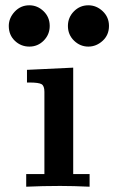

<svg xmlns="http://www.w3.org/2000/svg" viewBox="-20 -706 432 726"><path d="M13.2 -607.9Q13.2 -637.7 35.6 -661.9Q58.1 -686 90.8 -686Q121.6 -686 144.8 -663.6Q168 -641.1 168 -607.9Q168 -575.7 145.5 -552.7Q123 -529.8 91.1 -529.8Q59.1 -529.8 36.1 -551.8Q13.2 -573.7 13.2 -607.9ZM79.1 0V-47.9H147.9V-358.9Q147.9 -380.9 137.5 -387.5Q127 -394 90.8 -394H82V-441.9L256.8 -450.2V-47.9H318.8V0Q256.8 -2.9 209 -2.9H205.1Q142.1 -2.9 79.1 0ZM236.8 -607.9Q236.8 -640.1 259.5 -663.1Q282.2 -686 314 -686Q344.7 -686 368.4 -663.6Q392.1 -641.1 392.1 -607.9Q392.1 -573.7 368.2 -551.8Q344.2 -529.8 314 -529.8Q283.2 -529.8 260 -552.2Q236.8 -574.7 236.8 -607.9Z"/></svg>

Font: CMU Serif
Style: Bold
Weight: 700
Version: Version 0.7.0